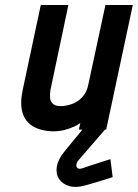

<svg xmlns="http://www.w3.org/2000/svg" viewBox="-20 -521 554 772"><path d="M406 -13H316L314 -3L240 87Q213 120 208.5 149Q204 178 217.5 198.5Q231 219 258 227Q285 235 321 225Q329 223 347.5 217.5Q366 212 386 206Q406 200 420 195.5Q434 191 433 191L424 119Q424 119 411 123Q398 127 379.5 133Q361 139 342.5 145Q324 151 313 155Q299 160 292.5 155.5Q286 151 287 141.5Q288 132 295 124L404 -2ZM303 -26 297 0H407L514 -501H404L334 -176Q330 -158 321 -144Q312 -130 299 -119.5Q286 -109 270 -103Q254 -97 237 -95Q209 -92 196 -101Q183 -110 181.5 -126.5Q180 -143 183 -160L255 -501H144L71 -158Q63 -119 66 -91Q69 -63 81 -44Q93 -25 111 -14Q129 -3 151 2Q173 7 196 7Q218 7 239.5 1.5Q261 -4 278 -12Q295 -20 303 -26Z"/></svg>

Font: Advent Pro
Style: Bold Italic
Weight: 700
Italic angle: -12°
Designer: VivaRado, Andreas Kalpakidis
Foundry: VivaRado, Andreas Kalpakidis
Version: Version 3.000